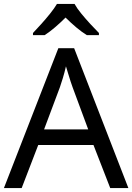

<svg xmlns="http://www.w3.org/2000/svg" viewBox="-20 -964 679 984"><path d="M545 0 459 -221H176L91 0H0L279 -717H360L638 0ZM352 -517Q349 -525 342 -546Q335 -567 328.5 -589.5Q322 -612 318 -624Q311 -593 302 -563.5Q293 -534 287 -517L206 -301H432ZM362 -944Q374 -922 396.5 -894.5Q419 -867 443.5 -840.5Q468 -814 487 -795V-784H425Q399 -800 371 -823.5Q343 -847 316 -874Q289 -847 262 -824Q235 -801 209 -784H149V-795Q168 -815 191.5 -841Q215 -867 237 -894.5Q259 -922 272 -944Z"/></svg>

Font: Noto Sans Khojki
Style: Regular
Weight: 400
Designer: Monotype Design Team
Foundry: Monotype Imaging Inc.
Version: Version 2.003; ttfautohint (v1.8.4.7-5d5b)